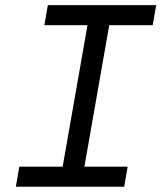

<svg xmlns="http://www.w3.org/2000/svg" viewBox="-20 -713 626 733"><path d="M40.5 0 53.7 -76.7H219.2L314 -616.7H149.4L162.6 -693.4H576.2L563 -616.7H397L302.2 -76.7H467.3L454.1 0Z"/></svg>

Font: Cascadia Code NF SemiLight
Style: Italic
Weight: 350
Italic angle: -10°
Monospace: yes
Designer: Aaron Bell
Foundry: Saja Typeworks
Version: Version 2404.023; ttfautohint (v1.8.4)